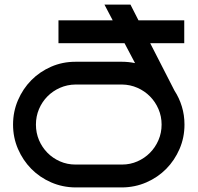

<svg xmlns="http://www.w3.org/2000/svg" viewBox="-20 -820 865 840"><path d="M786.1 -630.9H637.2L743.2 -423.8Q764.2 -391.6 775.6 -354Q787.1 -316.4 787.1 -274.9Q787.1 -218.3 765.6 -168.5Q744.1 -118.7 707.3 -81.3Q670.4 -43.9 620.6 -22.2Q570.8 -0.5 514.2 0H310.1Q253.4 -0.5 203.6 -22.2Q153.8 -43.9 116.9 -81.3Q80.1 -118.7 58.6 -168.5Q37.1 -218.3 37.1 -274.9Q37.1 -331.5 58.6 -381.6Q80.1 -431.6 116.9 -469Q153.8 -506.3 203.6 -528.1Q253.4 -549.8 310.1 -549.8H514.2Q542 -549.8 570.8 -543.9L524.9 -630.9H235.8V-731H473.1L437 -799.8H550.8L585.9 -731H786.1ZM687 -274.9Q687 -311 673.3 -342.8Q659.7 -374.5 636.2 -398.2Q612.8 -421.9 581.3 -435.8Q549.8 -449.7 514.2 -450.2H310.1Q273.9 -449.7 242.4 -435.8Q210.9 -421.9 187.5 -398.2Q164.1 -374.5 150.6 -342.8Q137.2 -311 137.2 -274.9Q137.2 -238.8 150.6 -207Q164.1 -175.3 187.5 -151.6Q210.9 -127.9 242.4 -114Q273.9 -100.1 310.1 -100.1H514.2Q549.8 -100.1 581.3 -114Q612.8 -127.9 636.2 -151.6Q659.7 -175.3 673.3 -207Q687 -238.8 687 -274.9Z"/></svg>

Font: Bruno Ace
Style: Regular
Weight: 400
Designer: Astigmatic (AOETI)
Foundry: Astigmatic (AOETI)
Version: Version 1.000